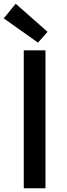

<svg xmlns="http://www.w3.org/2000/svg" viewBox="-30 -1006 359 1026"><path d="M97 0H213V-737H97ZM173 -778 224 -836 54 -986 -10 -908Z"/></svg>

Font: Noto Sans TC Medium
Style: Regular
Weight: 500
Designer: Ryoko NISHIZUKA 西塚涼子 (kana, bopomofo & ideographs); Paul D. Hunt (Latin, Greek & Cyrillic); Sandoll Communications 산돌커뮤니
Foundry: Adobe
Version: Version 2.004;hotconv 1.0.118;makeotfexe 2.5.65603